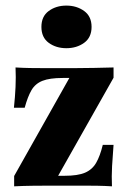

<svg xmlns="http://www.w3.org/2000/svg" viewBox="-20 -656 448 676"><path d="M29.8 0V-36.3L224.2 -381.5H200.8Q154.8 -381.5 129.4 -371.4Q104 -361.3 90.7 -338.3Q77.4 -315.3 66.9 -276.6H29Q33.1 -314.5 34.7 -349.6Q36.3 -384.7 34.7 -418.5Q60.5 -416.9 86.3 -416.5Q112.1 -416.1 137.9 -416.1H200.8H241.1Q275.8 -416.1 311.3 -416.9Q346.8 -417.7 379.8 -418.5V-382.3L184.7 -37.1H207.3Q254 -37.1 279.4 -48Q304.8 -58.9 318.5 -82.7Q332.3 -106.5 341.9 -146H379.8Q376.6 -107.3 374.6 -71Q372.6 -34.7 374.2 0Q348.4 -1.6 322.6 -2Q296.8 -2.4 271.8 -2.4H207.3H167.7Q133.1 -2.4 97.6 -2Q62.1 -1.6 29.8 0ZM213.7 -486.3Q177.4 -486.3 151.6 -505.2Q125.8 -524.2 125.8 -561.3Q125.8 -598.4 151.6 -617.3Q177.4 -636.3 213.7 -636.3Q250 -636.3 276.2 -617.3Q302.4 -598.4 302.4 -561.3Q302.4 -524.2 276.2 -505.2Q250 -486.3 213.7 -486.3Z"/></svg>

Font: Playfair 9pt Black
Style: Regular
Weight: 900
Designer: Claus Eggers Sørensen
Foundry: Claus Eggers Sørensen
Version: Version 2.203